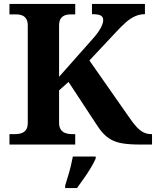

<svg xmlns="http://www.w3.org/2000/svg" viewBox="-20 -734 792 975"><path d="M28 0V-53H59Q76 -53 90 -58Q104 -63 112.5 -75.5Q121 -88 121 -110V-605Q121 -626 113 -638.5Q105 -651 92 -656Q79 -661 62 -661H28V-714H362V-661H337Q321 -661 308 -655.5Q295 -650 287.5 -638Q280 -626 280 -603V-344L444 -529Q466 -553 478.5 -571Q491 -589 497.5 -604Q504 -619 504 -632Q504 -649 491 -655.5Q478 -662 447 -662V-714H716V-662Q689 -662 665 -651Q641 -640 618.5 -620Q596 -600 572 -574L434 -427L636 -138Q657 -107 674.5 -88.5Q692 -70 709.5 -61.5Q727 -53 748 -53H752V0H692Q639 0 604.5 -5.5Q570 -11 546 -24Q522 -37 502.5 -58.5Q483 -80 462 -114L328 -318L280 -275V-111Q280 -89 288.5 -76.5Q297 -64 311.5 -58.5Q326 -53 343 -53H362V0ZM311 208Q317 188 325 162Q333 136 339.5 109.5Q346 83 350 61H466V71Q457 92 441 118.5Q425 145 406 172Q387 199 371 221H311Z"/></svg>

Font: Noto Serif Hebrew
Style: Bold
Weight: 700
Version: Version 2.003